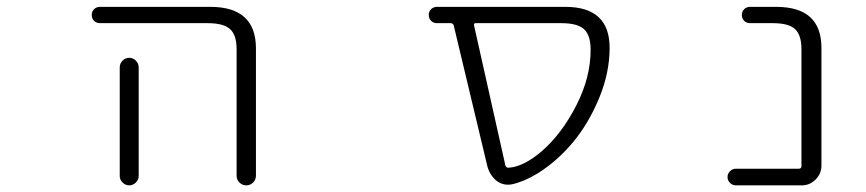

<svg xmlns="http://www.w3.org/2000/svg" viewBox="-20 -565 2540 563"><path d="M273.4 -497.1Q262.7 -497.1 255.9 -503.9Q249 -510.7 249 -521Q249 -531.2 255.9 -538.1Q262.7 -544.9 273.4 -544.9H596.7Q729.5 -544.9 730.5 -424.8V-49.8Q730.5 -38.1 722.2 -29.8Q713.9 -21.5 702.1 -21.5Q690.4 -21.5 682.1 -29.8Q673.8 -38.1 673.8 -49.8V-420.9Q673.8 -461.9 654.8 -479.5Q635.7 -497.1 588.9 -497.1ZM386.7 -367.2V-72.3V-48.8Q386.7 -38.1 378.4 -29.8Q370.1 -21.5 358.9 -21.5Q347.7 -21.5 339.4 -29.8Q331.1 -38.1 331.1 -48.8V-72.3V-367.2Q331.1 -378.9 339.4 -387.2Q347.7 -395.5 358.9 -395.5Q370.1 -395.5 378.4 -387.2Q386.7 -378.9 386.7 -367.2Z M1375 -497.1Q1368.2 -497.1 1370.1 -490.2L1461.9 -80.1Q1463.9 -73.2 1470.7 -73.2Q1514.6 -75.2 1570.3 -123Q1627.9 -173.8 1669.9 -255.9Q1711.9 -337.9 1711.9 -418.9Q1711.9 -461.9 1692.4 -479.5Q1672.9 -497.1 1626 -497.1ZM1767.6 -424.8Q1767.6 -351.6 1736.8 -277.3Q1706.1 -203.1 1660.2 -147.9Q1614.3 -92.8 1556.6 -56.6Q1516.6 -32.2 1480.5 -24.4Q1474.6 -23.4 1468.8 -23.4Q1451.2 -23.4 1435.5 -35.2Q1416 -51.8 1409.2 -77.1L1310.5 -490.2Q1308.6 -497.1 1300.8 -497.1H1260.7Q1251 -497.1 1244.1 -503.9Q1237.3 -510.7 1237.3 -521.5Q1237.3 -531.2 1244.1 -538.1Q1251 -544.9 1261.7 -544.9H1635.7Q1636.7 -544.9 1637.7 -544.9Q1767.6 -544.9 1767.6 -424.8Z M2330.1 -420.9Q2330.1 -461.9 2311.5 -479.5Q2293 -497.1 2246.1 -497.1H2179.7Q2168.9 -497.1 2162.1 -503.9Q2155.3 -510.7 2155.3 -521Q2155.3 -531.2 2162.1 -538.1Q2168.9 -544.9 2179.7 -544.9H2255.9Q2388.7 -544.9 2388.7 -424.8V-79.1Q2388.7 -55.7 2371.6 -38.6Q2354.5 -21.5 2331.1 -21.5H2137.7Q2127.9 -21.5 2120.6 -28.8Q2113.3 -36.1 2113.3 -45.9Q2113.3 -55.7 2120.6 -63Q2127.9 -70.3 2137.7 -70.3H2322.3Q2330.1 -70.3 2330.1 -78.1Z"/></svg>

Font: Rounded Mgen+ 2m light
Style: Regular
Weight: 200
Designer: [Source Han Sans]
Ryoko NISHIZUKA  (kana & ideographs); Paul D. Hunt (Latin, Greek & Cyrillic); Wenlong ZHANG  (bopomofo
Version: Version 1.059.20150602